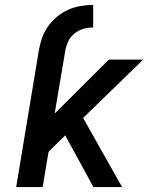

<svg xmlns="http://www.w3.org/2000/svg" viewBox="-20 -763 640 783"><path d="M138 -555Q142 -580 150.5 -605.5Q159 -631 174.5 -653.5Q190 -676 211.5 -694Q233 -712 257.5 -723Q282 -734 308.5 -738.5Q335 -743 360 -743V-651Q340 -651 320.5 -645.5Q301 -640 284 -626.5Q267 -613 258 -593.5Q249 -574 246 -555ZM46 0 138 -555H246L203 -300L424 -520H564L319 -282L478 0H361L246 -211L178 -144L154 0Z"/></svg>

Font: Iosevka Aile Semibold Oblique
Style: Regular
Weight: 600
Italic angle: -9°
Designer: Belleve Invis
Foundry: Belleve Invis
Version: Version 31.1.0; ttfautohint (v1.8.4)